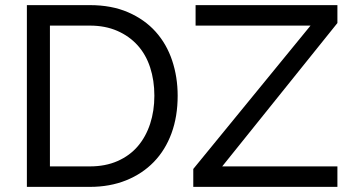

<svg xmlns="http://www.w3.org/2000/svg" viewBox="-20 -730 1374 750"><path d="M85 0V-710H331Q416 -710 480.5 -682Q545 -654 588 -606Q631 -558 652.5 -493.5Q674 -429 674 -356Q674 -275 650 -209.5Q626 -144 581 -97.5Q536 -51 472.5 -25.5Q409 0 331 0ZM583 -356Q583 -416 566.5 -466.5Q550 -517 517.5 -553Q485 -589 438 -609.5Q391 -630 331 -630H175V-80H331Q392 -80 439.5 -101Q487 -122 518.5 -159Q550 -196 566.5 -246.5Q583 -297 583 -356ZM735 -70 1193 -630H744V-710H1298V-640L848 -80H1298V0H735Z"/></svg>

Font: PTCRaleway Medium
Style: Regular
Weight: 500
Designer: Matt McInerney, Pablo Impallari, Rodrigo Fuenzalida
Foundry: Matt McInerney, Pablo Impallari, Rodrigo Fuenzalida
Version: Version 3.000g; ttfautohint (v1.5) -l 8 -r 28 -G 28 -x 14 -D